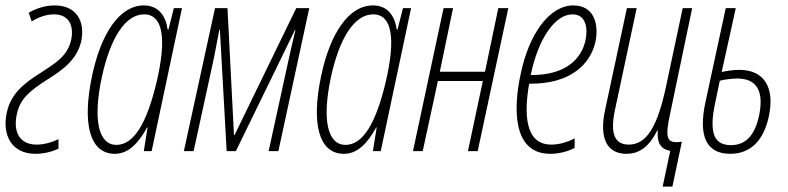

<svg xmlns="http://www.w3.org/2000/svg" viewBox="-26 -558 2910 709"><path d="M105 10C132 10 163 4 190 -9V-44C165 -32 136 -24 109 -24C47 -24 22 -70 36 -135C47 -192 83 -222 147 -263C206 -300 258 -337 274 -406C289 -480 256 -538 176 -538C145 -538 111 -529 80 -511L91 -479C117 -495 146 -505 173 -505C226 -505 248 -467 237 -412C224 -351 179 -325 124 -289C62 -250 14 -212 -1 -142C-19 -59 17 10 105 10Z M398 10C447 10 484 -27 517 -87H519L505 0H534L646 -528H616L596 -449H593C586 -500 559 -538 505 -538C416 -538 347 -435 314 -278C277 -104 304 10 398 10ZM404 -23C338 -23 316 -114 350 -273C381 -416 436 -505 506 -505C577 -505 589 -413 553 -258C516 -100 467 -23 404 -23Z M653 0H689L764 -344C772 -384 777 -410 784 -448H786L811 0H845L1063 -447H1065C1054 -402 1047 -371 1037 -325L966 0H1002L1116 -528H1068L840 -59H838L814 -528H768Z M1244 10C1293 10 1330 -27 1363 -87H1365L1351 0H1380L1492 -528H1462L1442 -449H1439C1432 -500 1405 -538 1351 -538C1262 -538 1193 -435 1160 -278C1123 -104 1150 10 1244 10ZM1250 -23C1184 -23 1162 -114 1196 -273C1227 -416 1282 -505 1352 -505C1423 -505 1435 -413 1399 -258C1362 -100 1313 -23 1250 -23Z M1499 0H1535L1591 -259H1757L1702 0H1738L1851 -528H1814L1765 -293H1598L1647 -528H1612Z M2006 10C2038 10 2073 1 2096 -12V-47C2069 -33 2039 -24 2010 -24C1909 -24 1910 -145 1928 -249H1935C2081 -249 2155 -321 2173 -405C2185 -462 2172 -538 2091 -538C2003 -538 1927 -432 1897 -286C1871 -168 1862 10 2006 10ZM2088 -505C2140 -505 2145 -450 2136 -409C2121 -340 2063 -281 1938 -281H1934V-282C1961 -412 2022 -505 2088 -505Z M2421 131H2457L2492 -35C2486 -34 2479 -33 2472 -33C2436 -33 2430 -54 2449 -140L2530 -528H2495L2434 -241C2402 -89 2361 -24 2296 -24C2244 -24 2227 -64 2244 -148L2325 -528H2289L2208 -150C2186 -47 2216 10 2287 10C2338 10 2373 -20 2401 -76H2403C2399 -26 2417 -7 2449 -1Z M2671 10C2744 10 2794 -38 2813 -128C2836 -235 2796 -300 2704 -300C2681 -300 2655 -296 2639 -292L2691 -528H2654L2579 -181C2552 -55 2582 10 2671 10ZM2616 -183 2632 -260C2652 -265 2679 -268 2697 -268C2768 -268 2796 -222 2777 -131C2761 -56 2726 -22 2673 -22C2609 -22 2591 -70 2616 -183Z"/></svg>

Font: Noto Sans ExtraCondensed ExtraLight
Style: Italic
Weight: 200
Width: 2
Italic angle: -12°
Designer: Monotype Design Team
Foundry: Monotype Imaging Inc.
Version: Version 2.013